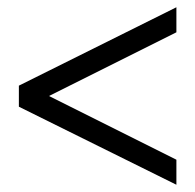

<svg xmlns="http://www.w3.org/2000/svg" viewBox="-20 -549 538 529"><path d="M466 -40 32 -255V-313L466 -529V-460L116 -285V-284L466 -109Z"/></svg>

Font: Nunito Sans 7pt Condensed
Style: Regular
Weight: 400
Width: 3
Designer: Vernon Adams
Foundry: Vernon Adams
Version: Version 3.101;gftools[0.9.27]